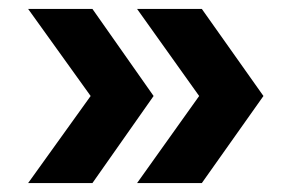

<svg xmlns="http://www.w3.org/2000/svg" viewBox="-20 -489 633 430"><path d="M287 -79 426 -274 287 -469H432L570 -274L432 -79ZM43 -79 183 -274 43 -469H187L324 -274L187 -79Z"/></svg>

Font: Onest ExtraBold
Style: Regular
Weight: 800
Designer: Dmitri Voloshin, Andrey Kudryavtsev
Foundry: Dmitri Voloshin, Andrey Kudryavtsev
Version: Version 1.000;gftools[0.9.33]